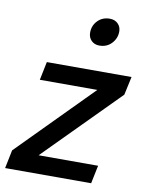

<svg xmlns="http://www.w3.org/2000/svg" viewBox="-84 -796 651 855"><g transform="rotate(10 241.0 -368.0)"><path d="M-1 0 16 -83 343 -414H83L100 -497H483L465 -414L136 -82H405L388 0ZM317 -610Q295 -610 281 -624Q267 -638 267 -660Q267 -692 288.5 -714Q310 -736 343 -736Q366 -736 380 -722Q394 -708 394 -687Q394 -656 372.5 -633Q351 -610 317 -610Z"/></g></svg>

Font: Wix Madefor Text Medium
Style: Italic
Weight: 500
Italic angle: -12°
Designer: Dalton Maag Ltd
Foundry: Dalton Maag Ltd
Version: Version 3.100